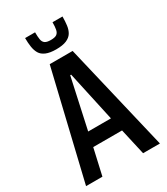

<svg xmlns="http://www.w3.org/2000/svg" viewBox="-214 -975 927 1067"><g transform="rotate(-30 249.0 -441.0)"><path d="M12 0 176 -688H323L486 0H378L340 -168H155L117 0ZM174 -257H320L250 -578H244ZM249 -741Q209 -741 184.5 -751.5Q160 -762 149 -780.5Q138 -799 134 -825Q130 -851 130 -882H194Q194 -853 197 -835.5Q200 -818 211.5 -809.5Q223 -801 249 -801Q276 -801 287.5 -809.5Q299 -818 302.5 -836Q306 -854 306 -882H370Q370 -851 366.5 -825Q363 -799 351.5 -780.5Q340 -762 315.5 -751.5Q291 -741 249 -741Z"/></g></svg>

Font: Saira Condensed SemiBold
Style: Regular
Weight: 600
Width: 3
Designer: Hector Gatti with collaboration of the Omnibus-Type team
Foundry: Omnibus-Type
Version: Version 1.100